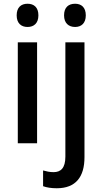

<svg xmlns="http://www.w3.org/2000/svg" viewBox="-20 -765 546 1025"><path d="M127 -745C93 -745 69 -726 69 -683C69 -641 93 -621 127 -621C161 -621 185 -641 185 -683C185 -726 161 -745 127 -745ZM322 -683C322 -641 347 -621 381 -621C414 -621 438 -641 438 -683C438 -726 414 -745 381 -745C346 -745 322 -726 322 -683ZM178 -539H75V0H178ZM283 240C385 240 431 179 431 74V-539H329V71C329 133 304 154 266 154C245 154 228 150 210 145V229C229 236 254 240 283 240Z"/></svg>

Font: Noto Sans SemiCondensed Medium
Style: Regular
Weight: 500
Width: 4
Designer: Monotype Design Team
Foundry: Monotype Imaging Inc.
Version: Version 2.013